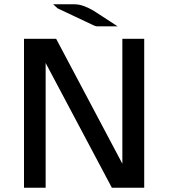

<svg xmlns="http://www.w3.org/2000/svg" viewBox="-20 -876 791 896"><path d="M228 -856H327Q349 -856 370.5 -848Q392 -840 407 -831.5Q422 -823 461.5 -797Q501 -771 529 -753H443H432Q423 -754 410 -761L249 -837Q235 -849 228 -856ZM92 0V-695H242L551 -112V-695H653V0H502L193 -582V0Z"/></svg>

Font: Coval
Style: Medium
Weight: 500
Foundry: Context Ltd
Version: Version 001.000